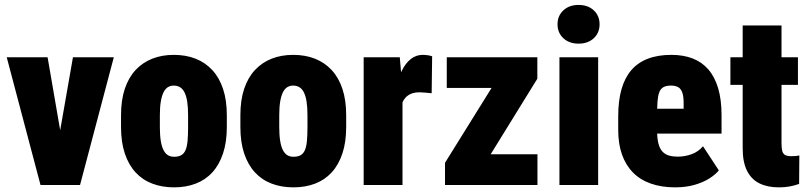

<svg xmlns="http://www.w3.org/2000/svg" viewBox="-20 -765 3340 794"><path d="M209 -112.8 281.7 -528.3H450.7L311 0H211.9ZM176.8 -528.3 248.5 -112.8 246.6 0H147.5L7.8 -528.3Z M480.5 -239.3V-288.6Q480.5 -351.1 496.1 -397.7Q511.7 -444.3 540.5 -475.3Q569.3 -506.3 609.4 -522.2Q649.4 -538.1 698.7 -538.1Q749 -538.1 789.1 -522.2Q829.1 -506.3 857.9 -475.3Q886.7 -444.3 902.3 -397.7Q918 -351.1 918 -288.6V-239.3Q918 -177.2 902.3 -130.4Q886.7 -83.5 858.2 -52.2Q829.6 -21 789.3 -5.6Q749 9.8 699.7 9.8Q650.4 9.8 609.9 -5.6Q569.3 -21 540.5 -52.2Q511.7 -83.5 496.1 -130.4Q480.5 -177.2 480.5 -239.3ZM641.1 -288.6V-239.3Q641.1 -205.6 645 -181.9Q648.9 -158.2 656.5 -143.8Q664.1 -129.4 674.8 -123Q685.5 -116.7 699.7 -116.7Q717.8 -116.7 729.2 -123Q740.7 -129.4 747.1 -143.8Q753.4 -158.2 755.6 -181.9Q757.8 -205.6 757.8 -239.3V-288.6Q757.8 -321.8 754.2 -345Q750.5 -368.2 742.9 -383.1Q735.4 -397.9 724.1 -404.5Q712.9 -411.1 698.7 -411.1Q685.1 -411.1 674.3 -404.5Q663.6 -397.9 656.2 -383.1Q648.9 -368.2 645 -345Q641.1 -321.8 641.1 -288.6Z M974.1 -239.3V-288.6Q974.1 -351.1 989.7 -397.7Q1005.4 -444.3 1034.2 -475.3Q1063 -506.3 1103 -522.2Q1143.1 -538.1 1192.4 -538.1Q1242.7 -538.1 1282.7 -522.2Q1322.8 -506.3 1351.6 -475.3Q1380.4 -444.3 1396 -397.7Q1411.6 -351.1 1411.6 -288.6V-239.3Q1411.6 -177.2 1396 -130.4Q1380.4 -83.5 1351.8 -52.2Q1323.2 -21 1283 -5.6Q1242.7 9.8 1193.4 9.8Q1144 9.8 1103.5 -5.6Q1063 -21 1034.2 -52.2Q1005.4 -83.5 989.7 -130.4Q974.1 -177.2 974.1 -239.3ZM1134.8 -288.6V-239.3Q1134.8 -205.6 1138.7 -181.9Q1142.6 -158.2 1150.1 -143.8Q1157.7 -129.4 1168.5 -123Q1179.2 -116.7 1193.4 -116.7Q1211.4 -116.7 1222.9 -123Q1234.4 -129.4 1240.7 -143.8Q1247.1 -158.2 1249.3 -181.9Q1251.5 -205.6 1251.5 -239.3V-288.6Q1251.5 -321.8 1247.8 -345Q1244.1 -368.2 1236.6 -383.1Q1229 -397.9 1217.8 -404.5Q1206.5 -411.1 1192.4 -411.1Q1178.7 -411.1 1168 -404.5Q1157.2 -397.9 1149.9 -383.1Q1142.6 -368.2 1138.7 -345Q1134.8 -321.8 1134.8 -288.6Z M1644.5 -397.5V0H1483.9V-528.3H1633.3ZM1767.1 -532.2 1765.1 -379.4Q1755.9 -380.4 1740.7 -381.8Q1725.6 -383.3 1715.8 -383.3Q1693.8 -383.3 1678.7 -376.7Q1663.6 -370.1 1653.6 -357.2Q1643.6 -344.2 1639.2 -324.7Q1634.8 -305.2 1635.3 -279.3L1608.4 -298.8Q1608.4 -352.1 1616.9 -395.8Q1625.5 -439.5 1641.1 -471.4Q1656.7 -503.4 1678.7 -520.8Q1700.7 -538.1 1727.5 -538.1Q1737.8 -538.1 1748.5 -536.6Q1759.3 -535.2 1767.1 -532.2Z M2202.6 -127V0H1857.9V-127ZM2202.1 -439.5 1930.7 0H1820.3V-91.8L2091.8 -528.3H2202.1ZM2150.4 -528.3V-401.4H1827.6V-528.3Z M2453.6 -528.3V0H2293.5V-528.3ZM2285.6 -664.6Q2285.6 -699.7 2309.8 -722.2Q2334 -744.6 2372.6 -744.6Q2411.6 -744.6 2435.5 -722.2Q2459.5 -699.7 2459.5 -664.6Q2459.5 -629.4 2435.5 -606.9Q2411.6 -584.5 2372.6 -584.5Q2334 -584.5 2309.8 -606.9Q2285.6 -629.4 2285.6 -664.6Z M2772 9.8Q2715.3 9.8 2671.1 -5.9Q2627 -21.5 2597.2 -52Q2567.4 -82.5 2552 -126.5Q2536.6 -170.4 2536.6 -227.1V-284.7Q2536.6 -348.1 2550 -395.5Q2563.5 -442.9 2590.3 -474.4Q2617.2 -505.9 2658.7 -522Q2700.2 -538.1 2756.3 -538.1Q2805.7 -538.1 2844 -523.4Q2882.3 -508.8 2908.9 -478.3Q2935.5 -447.8 2949.7 -400.6Q2963.9 -353.5 2963.9 -289.1V-212.4H2596.7V-315.4H2807.1V-333.5Q2807.6 -365.7 2801.5 -382.3Q2795.4 -398.9 2783.7 -405Q2772 -411.1 2754.9 -411.1Q2734.9 -411.1 2723.1 -404.3Q2711.4 -397.5 2706.1 -382.8Q2700.7 -368.2 2699 -343.8Q2697.3 -319.3 2697.3 -284.7V-227.1Q2697.3 -192.9 2702.9 -171.4Q2708.5 -149.9 2719.5 -138.2Q2730.5 -126.5 2746.3 -121.8Q2762.2 -117.2 2782.7 -117.2Q2812 -117.2 2839.8 -127.2Q2867.7 -137.2 2887.2 -160.2L2952.6 -60.5Q2939.5 -43.5 2913.6 -27.1Q2887.7 -10.7 2852.1 -0.5Q2816.4 9.8 2772 9.8Z M3279.8 -528.3V-414.1H3000.5V-528.3ZM3051.3 -659.7H3211.9V-172.4Q3211.9 -151.4 3215.1 -139.9Q3218.3 -128.4 3227.3 -123.8Q3236.3 -119.1 3252.9 -119.1Q3264.6 -119.1 3272.2 -119.9Q3279.8 -120.6 3285.6 -122.1L3284.7 -4.4Q3265.6 2.4 3245.4 6.1Q3225.1 9.8 3201.2 9.8Q3153.8 9.8 3120.4 -6.8Q3086.9 -23.4 3069.1 -59.1Q3051.3 -94.7 3051.3 -151.9Z"/></svg>

Font: Roboto Condensed Black
Style: Regular
Weight: 900
Designer: Christian Robertson
Foundry: Google
Version: Version 3.008; 2023